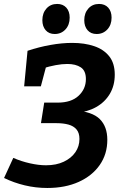

<svg xmlns="http://www.w3.org/2000/svg" viewBox="-22 -932 618 965"><path d="M215.9 12.8Q157.6 12.8 102.6 -0.4Q47.5 -13.5 -1.6 -37.5L44.8 -138.4Q85.1 -120.8 128.8 -111.1Q172.5 -101.3 209.3 -101.3Q261 -101.3 298.7 -119.3Q336.4 -137.2 356.9 -167Q377.3 -196.8 377.3 -233.6Q377.3 -264.1 362.5 -281.5Q347.8 -298.8 321.9 -305.9Q296 -313 262 -313H183.9L200.2 -416.2H267.7Q336 -416.2 372.8 -450.5Q409.7 -484.8 409.7 -534.5Q409.7 -576.6 384.1 -593.5Q358.5 -610.5 316.7 -610.5Q289.3 -610.5 257.5 -604.5Q225.7 -598.5 192.6 -588.2L212.6 -608.5L183.3 -498.1H99.4L116.4 -676.7Q174.9 -696.1 232.3 -706.2Q289.6 -716.4 341.2 -716.4Q402.5 -716.4 450.6 -700.3Q498.7 -684.3 526.8 -649.3Q554.8 -614.4 554.8 -556.6Q554.8 -502.2 530.1 -460.4Q505.3 -418.6 461.2 -393.8Q417.2 -369 358.4 -364.3L352.7 -377.2Q441.6 -371.2 479.5 -333.5Q517.4 -295.9 517.4 -229.1Q517.4 -157.4 479.3 -102.8Q441.2 -48.2 373.4 -17.7Q305.6 12.8 215.9 12.8ZM253.1 -761.1Q224 -761.1 207.5 -780.2Q190.9 -799.3 190.9 -830.4Q190.9 -866.2 211.5 -889.2Q232.1 -912.2 265.3 -912.2Q294.4 -912.2 311.3 -893.6Q328.2 -875 328.2 -843.2Q328.2 -807 306.9 -784Q285.6 -761.1 253.1 -761.1ZM463.7 -761.1Q434.6 -761.1 418.1 -780.2Q401.5 -799.3 401.5 -830.4Q401.5 -866.2 422.1 -889.2Q442.7 -912.2 475.9 -912.2Q505 -912.2 521.9 -893.6Q538.8 -875 538.8 -843.2Q538.8 -807 517.5 -784Q496.2 -761.1 463.7 -761.1Z"/></svg>

Font: Bitter Thin
Style: Italic
Weight: 100
Italic angle: -9°
Designer: Sol Matas, and Bitter project Authors
Foundry: Sol Matas
Version: Version 2.002